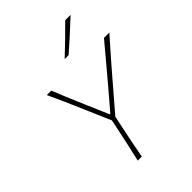

<svg xmlns="http://www.w3.org/2000/svg" viewBox="-269 -1103 1237 1237"><g transform="rotate(-45 349.5 -485.0)"><path d="M245 0Q259.5 -61 271.5 -117Q283.5 -173 297.5 -238.5L310.5 -301L202 -551.5Q185 -591.5 168.2 -628.2Q151.5 -665 129 -713H170Q191.5 -660 207.2 -621.8Q223 -583.5 237.8 -549.2Q252.5 -515 270 -474L328 -339H334L445 -469Q481.5 -512 511.8 -548Q542 -584 574.5 -622.8Q607 -661.5 650 -713H699Q662.5 -672 626.8 -631.2Q591 -590.5 557 -551.5L343 -302.5L329.5 -238.5Q315.5 -173 304.2 -117Q293 -61 282 0ZM374 -795Q420.5 -838.5 465.5 -882.2Q510.5 -926 554 -970H603Q556.5 -926 508.5 -882.8Q460.5 -839.5 411 -796Z"/></g></svg>

Font: Commissioner Flair Thin
Style: Italic
Weight: 100
Italic angle: -12°
Designer: Kostas Bartsokas
Foundry: Kostas Bartsokas
Version: Version 1.000; ttfautohint (v1.8.3)